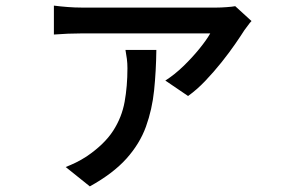

<svg xmlns="http://www.w3.org/2000/svg" viewBox="-20 -577 1040 684"><path d="M876 -502Q870 -496 863 -486Q856 -476 851 -470Q839 -451 818 -420.5Q797 -390 769.5 -355.5Q742 -321 711.5 -289Q681 -257 650 -235L569 -290Q602 -311 633.5 -341.5Q665 -372 690.5 -403.5Q716 -435 729 -458Q716 -458 680.5 -458Q645 -458 597 -458Q549 -458 496.5 -458Q444 -458 397 -458Q350 -458 316 -458Q282 -458 271 -458Q247 -458 222.5 -457Q198 -456 172 -454V-557Q195 -554 221 -552Q247 -550 271 -550Q282 -550 318 -550Q354 -550 404.5 -550Q455 -550 510.5 -550Q566 -550 617 -550Q668 -550 704.5 -550Q741 -550 752 -550Q766 -550 787 -551.5Q808 -553 818 -555ZM537 -399Q536 -323 529 -255Q522 -187 500 -126Q478 -65 430.5 -12Q383 41 300 87L214 18Q232 11 250.5 2Q269 -7 289 -20Q352 -63 383 -111Q414 -159 424 -214.5Q434 -270 434 -334Q434 -351 432 -367Q430 -383 427 -399Z"/></svg>

Font: Source Han Sans Medium
Style: Regular
Weight: 500
Designer: Ryoko NISHIZUKA Ë•øÂ°öÊ∂ºÂ≠ê (kana, bopomofo & ideographs); Paul D. Hunt (Latin, Greek & Cyrillic); Sandoll Communicatio
Foundry: Adobe
Version: Version 2.004;hotconv 1.0.118;makeotfexe 2.5.65603